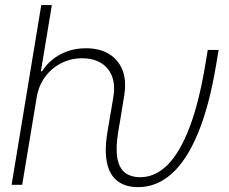

<svg xmlns="http://www.w3.org/2000/svg" viewBox="-20 -748 927 777"><path d="M26.9 0 147 -727.5H189.9L145.5 -459.5H150.4Q176.8 -502 223.1 -527.3Q269.5 -552.7 328.1 -552.7Q383.3 -552.7 421.4 -529.5Q459.5 -506.3 476.1 -463.1Q492.7 -419.9 482.4 -359.9L464.8 -251.5H421.4L439 -357.4Q450.2 -427.7 415.8 -469.7Q381.3 -511.7 313 -512.2Q267.1 -512.2 228 -492.4Q189 -472.7 162.6 -437Q136.2 -401.4 128.4 -353.5L69.8 0ZM539.1 9.3Q488.3 9.3 456.1 -14.9Q423.8 -39.1 413.1 -88.6Q402.3 -138.2 415 -215.3L428.2 -293.5H471.7L458.5 -215.3Q447.3 -147.5 455.1 -106.7Q462.9 -65.9 487.1 -48.3Q511.2 -30.8 547.4 -30.8Q607.4 -30.8 657.5 -80.1Q707.5 -129.4 746.8 -231.9Q786.1 -334.5 812 -493.2L820.8 -545.9H864.7L855 -487.8Q827.1 -319.3 781.2 -209Q735.4 -98.6 674.6 -44.7Q613.8 9.3 539.1 9.3Z"/></svg>

Font: Inter 28pt ExtraLight
Style: Italic
Weight: 250
Italic angle: -9.3988°
Designer: Rasmus Andersson
Foundry: rsms
Version: Version 4.001;git-66647c0bb